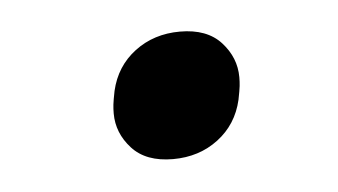

<svg xmlns="http://www.w3.org/2000/svg" viewBox="-27 -407 361 205"><g transform="rotate(-5 153.5 -304.5)"><path d="M152 -237Q123 -237 108 -253.5Q93 -270 93 -291Q93 -296 93.5 -300.5Q94 -305 96 -315Q102 -341 122.5 -356.5Q143 -372 171 -372Q200 -372 215 -355.5Q230 -339 230 -318Q230 -313 229.5 -308.5Q229 -304 227 -294Q221 -268 200.5 -252.5Q180 -237 152 -237Z"/></g></svg>

Font: IBM Plex Serif Text
Style: Italic
Weight: 450
Italic angle: -14°
Designer: Mike Abbink, Paul van der Laan, Pieter van Rosmalen
Foundry: Bold Monday
Version: Version 3.001